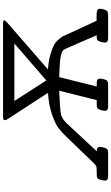

<svg xmlns="http://www.w3.org/2000/svg" viewBox="247 -981 734 1268"><g transform="rotate(-90 614.0 -347.0)"><path d="M55.2 -21Q59.1 -62 71.8 -70.8Q77.6 -74.7 97.2 -75.2H111.8Q138.7 -75.2 147.2 -77.6Q155.8 -80.1 167 -90.8L345.2 -275.9Q375 -306.6 401.6 -327.4Q428.2 -348.1 490.7 -370.1Q553.2 -392.1 634.8 -397L461.9 -663.1Q454.1 -674.3 454.1 -682.1Q454.1 -694.3 478 -693.8H1092.8Q1113.8 -693.8 1113.8 -686Q1113.8 -680.2 1097.2 -665L789.1 -397Q843.3 -394 884.5 -382.1Q925.8 -370.1 947.5 -359.1Q969.2 -348.1 987.1 -327.1Q1004.9 -306.2 1008.1 -299.6Q1011.2 -293 1019 -274.9L1110.8 -76.2H1141.1Q1168 -76.2 1179 -72Q1189.9 -67.9 1189.9 -54.2Q1189.9 -34.2 1180.2 -14.2Q1174.3 0 1150.9 0H995.1Q967.3 0 966.8 -21Q970.7 -62 983.9 -70.8Q988.8 -74.7 1001 -75.2H1015.1Q996.1 -119.1 969.2 -182.1Q933.1 -265.1 926.5 -279.5Q919.9 -293.9 913.1 -298.8L912.1 -299.8Q899.9 -308.6 873.5 -313.2Q847.2 -317.9 821 -319.3Q794.9 -320.8 738.8 -323.2L676.8 -75.2H701.2Q729 -75.2 729 -54.2Q725.1 -13.2 711.9 -3.9Q706.1 0 690.9 0H543.9Q516.1 0 516.1 -21Q520 -61 534.2 -70.8Q540 -74.7 554.2 -75.2H586.9V-76.2L648.9 -323.2Q522.9 -318.4 491.9 -310.8Q460.9 -303.2 431.2 -271L249 -75.2H250Q277.8 -75.2 277.8 -54.2Q273.9 -14.2 261.2 -4.9Q254.4 0 241.2 0H82Q55.2 0 55.2 -21ZM581.1 -619.1 716.8 -408.2 960.9 -619.1Z"/></g></svg>

Font: CMU Concrete
Style: BoldItalic
Weight: 700
Italic angle: -14.04°
Version: Version 0.7.0